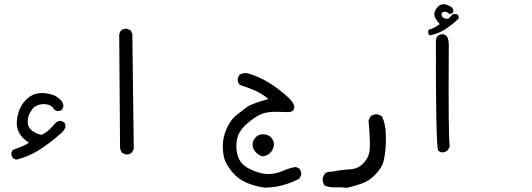

<svg xmlns="http://www.w3.org/2000/svg" viewBox="-20 -568 2540 916"><path d="M59.6 193.4Q48.8 192.4 41 185.5Q33.2 174.8 34.2 161.1L41 147.5Q60.5 139.6 80.1 132.3Q99.6 125 118.2 113.3Q102.5 102.5 89.4 89.8Q76.2 77.1 66.9 55.7Q57.6 34.2 61 2.9Q64.5 -28.3 77.1 -54.2Q89.8 -80.1 110.8 -98.1Q131.8 -116.2 153.8 -121.1Q175.8 -126 198.2 -123Q220.7 -120.1 236.3 -113.8Q252 -107.4 268.1 -92.3Q284.2 -77.1 282.2 -57.6L275.4 -44.9Q266.6 -37.1 252 -38.1L238.3 -44.9Q232.4 -60.5 212.9 -67.4Q193.4 -74.2 170.4 -69.3Q147.5 -64.5 134.3 -47.4Q121.1 -30.3 115.7 -11.7Q110.4 6.8 113.3 24.9Q116.2 43 135.3 57.1Q154.3 71.3 179.7 75.2Q194.3 67.4 208 56.6Q221.7 45.9 246.1 17.6Q256.8 7.8 272.5 8.8L286.1 15.6Q293.9 25.4 292 39.1Q288.1 50.8 278.3 61.5Q209 123 159.7 151.9Q110.4 180.7 59.6 193.4Z M579.1 168.9 562.5 161.1Q552.7 148.4 552.7 131.8L548.8 -400.4Q549.8 -413.1 557.6 -422.9Q569.3 -432.6 586.9 -430.7L603.5 -422.9L611.3 -406.2L618.2 143.6L609.4 159.2Q596.7 170.9 579.1 168.9Z M1241.2 327.1Q1195.3 320.3 1156.2 303.7Q1117.2 287.1 1090.3 255.4Q1063.5 223.6 1053.2 197.3Q1043 170.9 1043 128.4Q1043 85.9 1062 43.9Q1081.1 2 1109.9 -20.5Q1138.7 -43 1159.2 -58.1Q1179.7 -73.2 1260.7 -95.7Q1229.5 -122.1 1194.8 -136.7Q1160.2 -151.4 1124 -163.1Q1112.3 -175.8 1114.3 -194.3L1122.1 -210.9Q1138.7 -221.7 1160.2 -218.8Q1203.1 -206.1 1242.2 -185.5Q1281.2 -165 1331.5 -124Q1381.8 -83 1383.8 -59.6Q1385.7 -32.2 1350.6 -33.2Q1294.9 -36.1 1267.1 -33.2Q1239.3 -30.3 1217.3 -19.5Q1195.3 -8.8 1162.1 18.6Q1128.9 45.9 1116.7 77.1Q1104.5 108.4 1108.4 146.5Q1112.3 184.6 1131.3 208Q1150.4 231.4 1193.4 248Q1236.3 264.6 1269 262.2Q1301.8 259.8 1331.1 246.6Q1360.4 233.4 1391.6 228.5L1408.2 236.3Q1418.9 250 1417 267.6L1408.2 284.2Q1371.1 303.7 1329.6 315.4Q1288.1 327.1 1241.2 327.1ZM1234.4 177.7Q1214.8 174.8 1199.2 156.7Q1183.6 138.7 1185.1 119.1Q1186.5 99.6 1201.7 85Q1216.8 70.3 1241.7 73.2Q1266.6 76.2 1278.3 93.8Q1290 111.3 1285.6 130.9Q1281.2 150.4 1267.6 162.6Q1253.9 174.8 1234.4 177.7Z M1636.7 328.1Q1602.5 324.2 1577.6 325.7Q1552.7 327.1 1529.3 317.4Q1517.6 301.8 1519.5 280.3L1529.3 260.7Q1543 249 1564.5 251Q1606.4 242.2 1647 240.2Q1687.5 238.3 1712.9 211.9Q1738.3 185.5 1743.2 152.8Q1748 120.1 1738.3 6.8L1748 -12.7Q1761.7 -24.4 1783.2 -22.5L1802.7 -12.7Q1818.4 22.5 1820.3 63.5Q1822.3 104.5 1819.3 140.1Q1816.4 175.8 1809.6 203.1Q1802.7 230.5 1771.5 263.7Q1740.2 296.9 1703.6 308.6Q1667 320.3 1636.7 328.1Z M2091.8 159.2Q2079.1 158.2 2070.3 150.4Q2058.6 118.2 2059.6 -376Q2061.5 -387.7 2068.4 -396.5Q2079.1 -406.2 2096.7 -404.3L2111.3 -396.5Q2122.1 -377 2121.1 -352.5Q2118.2 97.7 2126 131.8L2116.2 148.4Q2105.5 158.2 2091.8 159.2ZM2031.2 -399.4 2026.4 -402.3Q2021.5 -411.1 2023.4 -421.9L2026.4 -426.8Q2053.7 -433.6 2078.1 -453.1Q2049.8 -484.4 2052.2 -503.4Q2054.7 -522.5 2071.3 -537.6Q2087.9 -552.7 2107.9 -546.4Q2127.9 -540 2136.2 -532.2Q2144.5 -524.4 2142.6 -510.7Q2134.8 -499 2122.1 -502.9Q2109.4 -514.6 2096.2 -511.2Q2083 -507.8 2087.9 -492.7Q2092.8 -477.5 2118.2 -478.5L2141.6 -501H2159.2Q2170.9 -493.2 2168 -479.5Q2137.7 -450.2 2104.5 -428.7Q2071.3 -407.2 2031.2 -399.4Z"/></svg>

Font: JasonHandwriting1
Style: Regular
Weight: 400
Version: Version 1.48.20